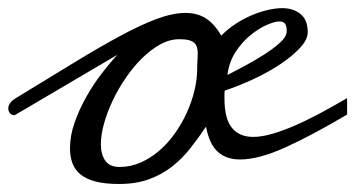

<svg xmlns="http://www.w3.org/2000/svg" viewBox="-39 -443 876 474"><path d="M0 -160.2Q-2.4 -158.7 -4.9 -158.7Q-10.3 -158.7 -14.4 -163.6Q-18.6 -168.5 -18.6 -175.3Q-18.6 -181.6 -14.4 -188Q-10.3 -194.3 0 -200.7Q79.1 -249 142.8 -287.8Q206.5 -326.7 257.6 -354.2Q308.6 -381.8 348.4 -396.5Q388.2 -411.1 418.9 -411.1Q448.2 -411.1 469.2 -397.7Q490.2 -384.3 507.3 -355Q523.4 -371.6 543 -384.3Q562.5 -397 582.8 -405.5Q603 -414.1 622.6 -418.5Q642.1 -422.9 657.7 -422.9Q685.1 -422.9 702.9 -408.4Q720.7 -394 720.7 -363.8Q720.7 -345.2 701.9 -325Q683.1 -304.7 653.6 -284.9Q624 -265.1 587.4 -248Q550.8 -231 515.6 -219.2Q515.1 -214.4 515.1 -210Q515.1 -205.6 515.1 -201.2Q515.1 -149.4 533.7 -127.2Q552.2 -105 585.9 -105Q606.4 -105 632.1 -112.3Q657.7 -119.6 687.3 -132.3Q716.8 -145 749.8 -162.6Q782.7 -180.2 817.9 -200.7V-160.2Q730.5 -108.4 665 -78.9Q599.6 -49.3 553.7 -49.3Q519.5 -49.3 498.5 -68.4Q477.5 -87.4 469.7 -130.4Q450.7 -102.1 430.4 -76.4Q410.2 -50.8 385 -31.2Q359.9 -11.7 328.1 -0.2Q296.4 11.2 254.9 11.2Q221.2 11.2 198 5.4Q174.8 -0.5 160.6 -11.7Q146.5 -22.9 140.1 -39.3Q133.8 -55.7 133.8 -77.1Q133.8 -108.4 145.5 -141.4Q157.2 -174.3 174.6 -204.8Q191.9 -235.4 212.4 -262Q232.9 -288.6 250.5 -307.6ZM255.9 -30.8Q283.2 -30.8 308.1 -41.7Q333 -52.7 354.2 -71Q375.5 -89.4 392.8 -113.8Q410.2 -138.2 422.4 -165.3Q434.6 -192.4 441.2 -220Q447.8 -247.6 447.8 -272.9Q447.8 -283.7 448.5 -293.2Q449.2 -302.7 449.2 -311Q449.2 -318.8 447.5 -325.4Q445.8 -332 441.2 -336.7Q436.5 -341.3 427.5 -343.8Q418.5 -346.2 403.8 -346.2Q379.9 -346.2 356.4 -333.3Q333 -320.3 311.5 -299.1Q290 -277.8 271.5 -250.7Q252.9 -223.6 239.3 -194.8Q225.6 -166 217.8 -137.9Q210 -109.9 210 -86.9Q210 -62 220.9 -46.4Q231.9 -30.8 255.9 -30.8ZM668 -359.9Q668.9 -362.8 668.9 -366.2Q668.9 -378.4 664.8 -384.3Q660.6 -390.1 650.9 -390.1Q639.6 -390.1 619.9 -381.6Q600.1 -373 579.6 -356.4Q559.1 -339.8 542.7 -314.9Q526.4 -290 522.5 -257.8Q542.5 -268.1 566.9 -281.2Q591.3 -294.4 613 -308.3Q634.8 -322.3 650.1 -335.7Q665.5 -349.1 668 -359.9Z"/></svg>

Font: Meddon
Style: Regular
Weight: 400
Designer: Vernon Adams
Foundry: Vernon Adams
Version: Version 1.000